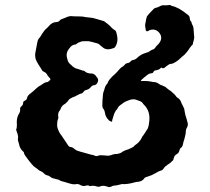

<svg xmlns="http://www.w3.org/2000/svg" viewBox="-20 -754 847 773"><path d="M759 -640Q760 -628 762 -602Q762 -600 760 -592Q759 -589 757 -581Q757 -574 751 -570Q748 -567 744 -561L738 -552Q731 -542 722 -533Q719 -530 711 -524Q695 -507 675 -498Q673 -497 667 -497Q666 -496 664 -496Q662 -496 661 -495Q650 -488 642 -481Q637 -478 633 -480Q629 -484 626 -479Q620 -473 609 -471Q600 -471 597 -463Q595 -459 590 -459Q581 -459 570 -450Q568 -448 564 -445Q560 -442 559 -441Q555 -438 549 -432Q548 -432 548 -431Q548 -430 547 -429Q548 -429 550 -428H551Q570 -428 579 -427Q582 -427 583 -426Q587 -426 595 -424Q611 -424 620 -416Q625 -412 635 -409Q643 -406 646 -404Q649 -401 656 -395.5Q663 -390 667 -388Q685 -373 689 -366Q691 -363 694 -361Q706 -355 711 -338Q712 -336 714 -332Q715 -331 715.5 -330Q716 -329 716 -328Q716 -327 719 -322Q722 -317 722 -314L725 -297Q726 -296 726 -292Q732 -274 734 -265Q739 -251 733 -241Q728 -233 728 -224Q728 -217 727 -214Q726 -210 724.5 -203Q723 -196 722 -193L719 -184Q718 -179 716 -171Q714 -163 711 -161Q704 -157 702 -147Q700 -138 691 -133Q682 -128 679 -116Q679 -110 675 -107Q664 -96 655 -91Q644 -84 639 -76Q634 -68 627 -67Q621 -65 619 -64Q615 -62 605.5 -56.5Q596 -51 591 -49Q587 -47 579 -44.5Q571 -42 568 -41Q562 -39 561 -36Q553 -24 536 -22Q528 -22 523 -20Q491 -11 471 -13Q469 -13 463 -11Q449 -7 442 -7Q436 -7 430 -4Q422 2 411 -3Q394 -9 382 -3Q378 -1 370 -3Q357 -8 345 -5H340Q336 -9 328 -7Q314 -2 302 -10Q293 -15 283 -12Q273 -12 269 -13Q253 -17 245 -20Q242 -21 232 -23.5Q222 -26 217 -30Q216 -31 214 -31Q204 -33 199 -35Q189 -36 180 -44Q174 -48 170 -48Q162 -50 157 -56Q152 -61 146 -64Q137 -67 129 -75Q128 -76 122 -80Q116 -83 108.5 -92.5Q101 -102 99 -104Q99 -105 98 -105Q87 -120 84 -124Q78 -132 77 -136Q77 -142 71 -146Q61 -156 58 -168Q57 -174 53 -186Q52 -190 52 -196Q54 -202 52 -209Q51 -216 47 -225Q47 -227 45 -231V-233Q48 -237 48 -251Q45 -280 58 -299Q62 -306 61 -314Q60 -321 66 -326Q73 -331 73 -339Q73 -347 81 -349Q87 -352 89 -359Q90 -369 103 -378Q115 -387 126 -398Q134 -406 143 -410Q147 -412 155 -418Q162 -423 167 -423Q170 -423 174 -425Q175 -426 178 -428.5Q181 -431 182 -432Q184 -434 182 -438Q174 -446 171 -451Q167 -461 155 -466Q154 -466 149 -471Q148 -473 146.5 -476Q145 -479 144 -480Q132 -498 127 -508Q120 -522 122 -540Q123 -547 130 -582Q132 -596 141 -604Q142 -605 144 -609Q159 -634 169 -641L174 -646Q189 -665 206 -665Q216 -665 222 -673Q224 -676 231 -678Q233 -679 237.5 -680.5Q242 -682 244 -683Q258 -690 269 -689Q276 -688 291.5 -688Q307 -688 315 -687Q322 -685 335 -684Q348 -683 352 -682H353Q361 -680 376 -675.5Q391 -671 398 -669Q402 -667 405 -664Q414 -658 421 -651Q424 -649 426 -646Q432 -639 440 -634Q445 -632 447 -627Q450 -620 452 -606Q455 -589 448 -573Q444 -563 439 -561Q438 -561 436 -560Q434 -559 433 -559Q408 -550 393 -564Q392 -565 389 -567Q384 -571 382 -573Q377 -578 373 -579Q371 -579 351 -585Q341 -587 337 -588H318Q310 -588 308 -587Q294 -583 288 -577Q286 -575 284 -575Q269 -574 259 -559Q243 -540 251 -517Q253 -507 255 -505Q259 -499 261 -497Q263 -496 266.5 -492.5Q270 -489 272 -487Q282 -479 288 -478Q290 -478 294.5 -476Q299 -474 301 -474Q303 -473 306.5 -472Q310 -471 312 -470Q316 -470 320 -468Q330 -458 348 -458Q357 -458 364 -451Q366 -449 370 -443Q378 -435 373.5 -423.5Q369 -412 359 -411Q353 -411 347 -405Q340 -395 328 -392Q321 -391 316 -384Q313 -379 309 -378Q302 -377 286 -368Q284 -366 278.5 -364.5Q273 -363 272 -362Q262 -357 261 -356Q258 -354 255 -349.5Q252 -345 250 -343Q245 -338 242 -336Q229 -329 225 -318Q223 -311 219 -307Q214 -301 214 -289Q216 -282 214 -275Q210 -268 210 -252Q209 -241 219 -221Q220 -219 223 -214.5Q226 -210 228 -208L252 -172Q257 -163 264 -162Q272 -162 280 -154Q281 -153 283 -152Q287 -149 289 -148Q307 -142 316 -140Q353 -129 358 -129L362 -127Q369 -124 375 -127Q383 -130 385 -129Q394 -129 414 -127Q418 -127 426 -129Q432 -132 444 -134Q446 -134 449.5 -134Q453 -134 455 -135Q465 -137 469 -140Q477 -147 497 -153Q513 -160 517 -163L523 -169Q542 -181 551 -200Q552 -202 554 -206L557 -209Q569 -227 575 -237Q576 -238 576 -240Q576 -242 577 -243Q578 -246 579 -251Q580 -256 580 -259Q588 -306 558 -334Q556 -336 555 -338Q550 -346 537 -349Q536 -350 535 -350Q534 -350 533.5 -350.5Q533 -351 532 -351Q519 -357 503 -352Q485 -346 477 -340Q467 -332 466 -332Q465 -331 461.5 -328.5Q458 -326 457 -324Q451 -312 446 -309Q446 -308 446 -308L445 -306Q439 -298 432 -271Q432 -269 431.5 -267Q431 -265 431 -264Q426 -264 423 -267Q421 -267 419 -269Q405 -283 403 -297Q401 -311 396 -316Q392 -320 392 -329Q392 -335 392.5 -348Q393 -361 394 -367Q394 -372 396 -382Q400 -392 401 -397Q405 -411 411 -416Q414 -419 414 -422Q418 -432 432 -446Q446 -458 452 -465Q454 -467 458 -472Q462 -477 466 -480.5Q470 -484 474 -486Q475 -486 481 -492Q485 -498 493 -500Q502 -501 507 -508Q511 -512 514 -512Q523 -513 531 -520Q547 -536 570 -542Q579 -544 584 -549Q590 -553 593 -554Q600 -555 605 -562Q606 -564 608.5 -567Q611 -570 612 -571Q624 -581 628 -594Q632 -608 622 -621Q612 -634 598 -635Q584 -635 578 -630Q570 -625 567 -632Q563 -650 565 -659Q566 -662 567 -667.5Q568 -673 568 -676Q569 -677 570 -682.5Q571 -688 573 -690Q576 -694 582 -700.5Q588 -707 590 -709L595 -714Q601 -722 609 -723Q615 -724 622 -728Q630 -733 637 -733Q646 -732 655 -733Q659 -733 661 -734H665L668 -732Q670 -731 672 -730Q684 -728 701 -719Q717 -710 738 -693Q744 -688 744 -680Q744 -673 748 -669Q751 -666 751 -665Q751 -659 757 -649Q759 -643 759 -640Z"/></svg>

Font: Gutenberg Clean
Style: Regular
Weight: 400
Designer: Nicola Manzari, Bruno Pierini
Foundry: Unio | Creative Solutions
Version: Version 1.001;PS 001.001;hotconv 1.0.88;makeotf.lib2.5.64775